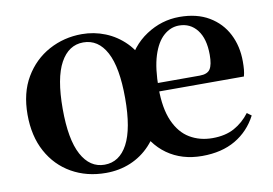

<svg xmlns="http://www.w3.org/2000/svg" viewBox="-65 -655 1100 774"><g transform="rotate(-10 485.0 -268.0)"><path d="M311 16.2Q232.5 16.2 170.9 -18.8Q109.3 -53.8 74.5 -117.9Q39.6 -182 39.6 -269.8Q39.6 -359.1 76.8 -421.8Q114 -484.6 175.9 -518.3Q237.8 -551.9 311 -551.9Q360.9 -551.9 406.6 -533.5Q452.4 -515.1 488.1 -479.3Q523.8 -443.4 541.5 -392.4H479.4Q510.9 -468.9 574.1 -510.4Q637.2 -551.9 710.5 -551.9Q781.7 -551.9 831.2 -522.5Q880.7 -493.1 906.1 -443.2Q931.6 -393.3 931.6 -330.9Q931.6 -312.2 930.3 -297.8Q929 -283.4 925.3 -270.2H494.9V-304.6H750.6Q782.3 -304.6 793.6 -322.2Q804.9 -339.8 804.9 -380.4Q804.9 -446.3 777 -482.2Q749.2 -518 702.9 -518Q668.5 -518 640 -492.9Q611.4 -467.8 595 -416Q578.6 -364.1 578.6 -282.7Q578.6 -200.5 601.7 -148.2Q624.9 -95.8 665.6 -71.7Q706.3 -47.5 758.2 -47.5Q811 -47.5 847.7 -67.7Q884.5 -87.9 911.1 -123.2L929 -109.9Q897.7 -49.8 841.4 -16.8Q785.1 16.2 704.5 16.2Q622 16.2 562.1 -26.2Q502.3 -68.6 472.2 -150.3L547.6 -150.1Q528.2 -97.2 493.3 -60Q458.5 -22.8 412 -3.3Q365.5 16.2 311 16.2ZM311 -17.5Q372 -17.5 405.4 -79.9Q438.7 -142.4 438.7 -267.5Q438.7 -393.7 405.4 -455.8Q372 -518 311 -518Q251 -518 217.1 -456.2Q183.2 -394.5 183.2 -268.3Q183.2 -142.9 217.1 -80.2Q251 -17.5 311 -17.5Z"/></g></svg>

Font: Noto Serif SC
Style: Regular
Weight: 200
Designer: Ryoko NISHIZUKA 西塚涼子 (kana & ideographs); Frank Grießhammer (Latin, Greek & Cyrillic); Wenlong ZHANG 张文龙 (bopomofo); San
Foundry: Adobe
Version: Version 2.001;hotconv 1.1.0;makeotfexe 2.6.0